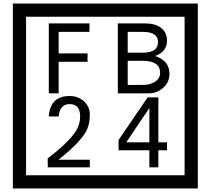

<svg xmlns="http://www.w3.org/2000/svg" viewBox="-20 -980 1195 1090"><path d="M1103 90H53V-960H1103ZM1028 15V-885H128V15ZM488 -799H313V-677H477V-629H313V-450H257V-847H488ZM942 -561Q942 -513 906.5 -481.5Q871 -450 823 -450H649V-847H808Q859 -847 891 -824Q928 -798 928 -749Q928 -686 860 -662Q942 -636 942 -561ZM877 -741Q877 -799 792 -799H705V-681H791Q877 -681 877 -741ZM889 -567Q889 -635 788 -635H705V-498H791Q828 -498 855 -513Q889 -532 889 -567ZM490 -30H251V-81Q372 -173 412 -238Q435 -276 435 -319Q435 -389 375 -389Q320 -389 313 -319H257Q265 -435 375 -435Q423 -435 456.5 -405Q490 -375 490 -327Q490 -271 466 -229Q428 -165 312 -73H490ZM928 -127H879V-30H828V-127H653V-185L818 -427H879V-172H928ZM828 -172V-367L697 -172Z"/></svg>

Font: Unicode BMP Fallback SIL
Style: Regular
Weight: 400
Foundry: NRSI, SIL International
Version: Version 5.1 Based on Unicode 5.1